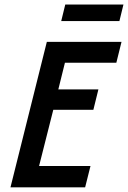

<svg xmlns="http://www.w3.org/2000/svg" viewBox="-20 -805 550 825"><path d="M25 0 181.2 -625H502.1L479.9 -535.4H259L230.6 -420.8H402.8L381.2 -333.3H209L147.9 -91.7H368.8L345.8 0ZM243.1 -714.6 260.4 -785.4H510.4L493.1 -714.6Z"/></svg>

Font: Afacad Medium
Style: Italic
Weight: 500
Italic angle: -14°
Designer: Kristian Moeller
Foundry: Dicotype
Version: Version 1.000; ttfautohint (v1.8.4.7-5d5b)